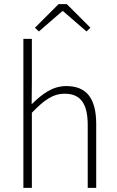

<svg xmlns="http://www.w3.org/2000/svg" viewBox="-20 -908 567 928"><path d="M93 0H134V-363C193 -424 235 -455 293 -455C371 -455 404 -405 404 -303V0H445V-308C445 -432 399 -492 300 -492C234 -492 184 -454 133 -404L134 -510V-720H93ZM168 -756 281 -854H285L398 -756L417 -774L303 -888H263L149 -774Z"/></svg>

Font: Source Sans Pro Light
Style: Regular
Weight: 300
Designer: Paul D. Hunt
Foundry: Adobe Systems Incorporated
Version: Version 3.006;hotconv 1.0.111;makeotfexe 2.5.65597